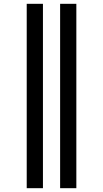

<svg xmlns="http://www.w3.org/2000/svg" viewBox="-20 -843 540 1006"><path d="M295 143V-823H380V143ZM120 143V-823H205V143Z"/></svg>

Font: Iosevka SS04 Semibold
Style: Regular
Weight: 600
Monospace: yes
Designer: Belleve Invis
Foundry: Belleve Invis
Version: Version 19.0.0; ttfautohint (v1.8.4)